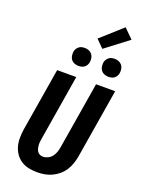

<svg xmlns="http://www.w3.org/2000/svg" viewBox="-213 -1287 1027 1387"><g transform="rotate(20 300.0 -593.5)"><path d="M258 8Q224 8 192.5 1.5Q161 -5 134.5 -22Q108 -39 90.5 -64.5Q73 -90 64.5 -120.5Q56 -151 56.5 -184.5Q57 -218 62 -251L142 -735H289L206 -231Q204 -218 202.5 -205Q201 -192 202 -179.5Q203 -167 206 -155Q209 -143 216 -133Q223 -123 234 -117.5Q245 -112 258 -112Q277 -112 296 -121Q315 -130 327.5 -146.5Q340 -163 346.5 -182Q353 -201 356 -220L441 -735H588L500 -201Q495 -173 485.5 -145Q476 -117 460 -92Q444 -67 420.5 -47Q397 -27 370 -14.5Q343 -2 314.5 3Q286 8 258 8ZM505 -816Q489 -816 474 -822Q459 -828 449.5 -840Q440 -852 437.5 -868.5Q435 -885 437 -902Q439 -913 445.5 -923.5Q452 -934 461.5 -941.5Q471 -949 482.5 -951.5Q494 -954 506 -954Q522 -954 537 -948Q552 -942 561.5 -930Q571 -918 574 -901.5Q577 -885 574 -868Q572 -857 566 -846.5Q560 -836 550 -828.5Q540 -821 528.5 -818.5Q517 -816 505 -816ZM275 -816Q259 -816 244 -822Q229 -828 219.5 -840Q210 -852 207.5 -868.5Q205 -885 207 -902Q209 -913 215.5 -923.5Q222 -934 231.5 -941.5Q241 -949 252.5 -951.5Q264 -954 276 -954Q292 -954 307 -948Q322 -942 331.5 -930Q341 -918 344 -901.5Q347 -885 344 -868Q342 -857 336 -846.5Q330 -836 320 -828.5Q310 -821 298.5 -818.5Q287 -816 275 -816ZM396 -991 338 -1049 501 -1195 572 -1125Z"/></g></svg>

Font: Iosevka Aile Heavy Oblique
Style: Regular
Weight: 900
Italic angle: -9°
Designer: Belleve Invis
Foundry: Belleve Invis
Version: Version 31.1.0; ttfautohint (v1.8.4)